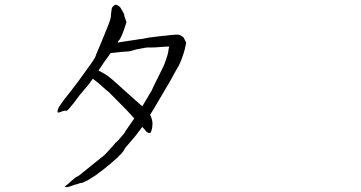

<svg xmlns="http://www.w3.org/2000/svg" viewBox="-20 -772 1540 819"><path d="M580.1 -221.7Q549.8 -180.7 544.9 -177.7V-176.8Q514.6 -142.6 512.7 -138.7Q510.7 -133.8 507.8 -129.9V-128.9Q502.9 -124 500 -119.1Q486.3 -103.5 453.1 -75.2Q438.5 -62.5 426.8 -53.7Q415 -44.9 409.2 -40Q404.3 -36.1 402.3 -35.2Q393.6 -27.3 383.8 -21.5L352.5 -2Q348.6 -1 341.8 2.9H340.8Q335.9 6.8 330.1 7.8Q321.3 8.8 313.5 11.7Q305.7 15.6 303.7 14.6H302.7Q301.8 14.6 278.3 23.4Q262.7 28.3 258.8 25.4Q257.8 24.4 256.8 23.4L260.7 20.5Q263.7 17.6 263.7 17.6Q266.6 16.6 285.2 -1Q300.8 -13.7 302.7 -15.6Q313.5 -20.5 317.4 -23.4L383.8 -77.1Q418.9 -105.5 422.9 -108.4Q429.7 -114.3 437.5 -123Q462.9 -151.4 463.9 -152.3Q469.7 -160.2 471.7 -162.1Q477.5 -166 487.3 -176.8Q513.7 -207 513.7 -210Q513.7 -210.9 514.6 -211.9Q537.1 -244.1 552.7 -266.6Q530.3 -293.9 446.3 -377Q443.4 -379.9 418 -401.4Q393.6 -423.8 381.8 -431.6Q378.9 -434.6 376 -436.5Q360.4 -415 358.4 -412.1Q352.5 -405.3 339.4 -389.6Q326.2 -374 325.2 -372.1H324.2Q320.3 -367.2 294.9 -333Q269.5 -300.8 263.7 -298.8Q257.8 -301.8 245.1 -296.9Q231.4 -291 227.5 -292Q224.6 -292 225.6 -299.8Q227.5 -311.5 237.3 -324.2Q253.9 -346.7 256.8 -351.6Q286.1 -388.7 288.1 -390.6Q288.1 -390.6 289.1 -392.6L314.5 -425.8L360.4 -489.3Q389.6 -529.3 389.6 -538.1L413.1 -593.8Q434.6 -646.5 440.4 -661.1Q455.1 -697.3 453.1 -708Q453.1 -711.9 456.1 -731.4Q457 -738.3 458 -739.3Q460.9 -744.1 465.8 -748Q472.7 -752.9 474.6 -752Q487.3 -748 493.2 -740.2Q509.8 -712.9 509.8 -710Q508.8 -705.1 519.5 -677.7Q498 -607.4 485.4 -597.7Q483.4 -595.7 483.4 -593.8L482.4 -590.8H485.4L490.2 -591.8L528.3 -597.7Q569.3 -603.5 571.3 -604.5Q578.1 -604.5 592.8 -607.4Q616.2 -612.3 620.1 -612.3Q671.9 -619.1 674.8 -619.1Q684.6 -619.1 703.1 -622.1Q730.5 -625 740.2 -624Q750 -623 762.7 -612.3Q763.7 -611.3 764.6 -609.4L774.4 -589.8Q771.5 -575.2 768.6 -563.5Q765.6 -551.8 762.7 -543Q756.8 -523.4 749 -505.9Q745.1 -495.1 731.4 -472.7Q712.9 -440.4 711.9 -437.5Q710 -432.6 676.8 -377Q638.7 -312.5 637.7 -310.5Q630.9 -299.8 620.1 -282.2Q622.1 -278.3 624 -274.4Q630.9 -256.8 630.4 -242.7Q629.9 -228.5 627.4 -219.7Q625 -210.9 622.1 -206.1Q621.1 -203.1 614.3 -205.1Q606.4 -207 601.6 -213.9Q597.7 -219.7 586.9 -230.5Q583 -225.6 580.1 -221.7ZM586.9 -318.4 627 -385.7Q630.9 -396.5 651.4 -436.5Q678.7 -491.2 679.7 -494.1Q698.2 -542 699.2 -562.5Q699.2 -564.5 701.2 -570.3L702.1 -573.2H698.2Q696.3 -573.2 689.5 -573.2Q685.5 -573.2 663.1 -571.3Q637.7 -569.3 623 -569.3Q611.3 -570.3 599.6 -568.4Q585.9 -565.4 574.2 -563.5Q561.5 -561.5 551.8 -558.6Q532.2 -552.7 529.3 -552.7Q519.5 -551.8 500 -550.8L453.1 -545.9H452.1L451.2 -544.9Q451.2 -543.9 442.4 -532.2Q433.6 -521.5 402.3 -474.6Q401.4 -472.7 400.4 -470.7Q409.2 -466.8 429.2 -455.1Q449.2 -443.4 505.9 -390.6Q559.6 -342.8 586.9 -318.4Z"/></svg>

Font: ToneOZ-Zhuyin-Tsuipita-TC
Style: Regular
Weight: 400
Designer: ÂÆ£ÂøóÂáåJeffrey Xuan(jeffreyx@gmail.com, ToneOZ.com) ÈòøÂù§(cjkFonts)
Foundry: ToneOZ
Version: Version 0.240710